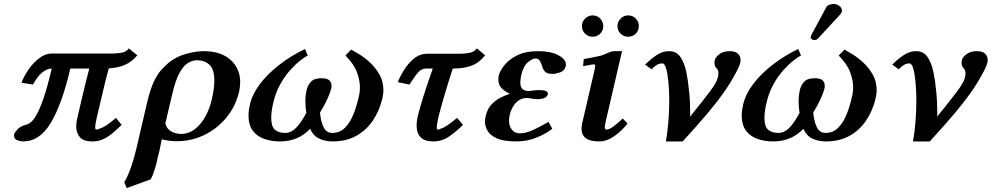

<svg xmlns="http://www.w3.org/2000/svg" viewBox="-20 -704 5020 972"><path d="M549 -433Q570 -433 595 -437Q620 -441 632 -459L675 -424Q647 -390 611 -375Q575 -360 531 -358Q523 -331 508 -270Q493 -209 470 -109Q466 -92 464 -79.5Q462 -67 462 -59Q462 -48 467 -48Q474 -48 497 -57.5Q520 -67 567 -107L596 -72Q581 -57 558.5 -37Q536 -17 508.5 -2.5Q481 12 450 12Q402 12 384 -10Q366 -32 366 -63Q366 -87 372 -109Q382 -153 396 -212.5Q410 -272 432 -357H336Q294 -177 237.5 -82.5Q181 12 97 12Q84 12 67.5 6Q51 0 51 -18Q51 -20 51.5 -22Q52 -24 52 -26Q54 -33 69 -49.5Q84 -66 114 -73Q123 -75 136 -85Q149 -95 165 -123Q181 -151 200.5 -207Q220 -263 242 -357Q217 -356 193.5 -337Q170 -318 147 -276L89 -285Q100 -316 123 -350Q146 -384 177.5 -408.5Q209 -433 242 -433Z M743 204 621 248 609 218Q624 195 642 146Q660 97 681 3L725 -186Q741 -253 759 -291Q777 -329 796.5 -350Q816 -371 833 -386Q873 -418 922.5 -431.5Q972 -445 1012 -445Q1098 -445 1147 -401Q1196 -357 1196 -288Q1196 -277 1194.5 -265.5Q1193 -254 1191 -242Q1173 -165 1125.5 -108Q1078 -51 1013 -20Q948 11 875 11Q852 11 833 8Q814 5 799 1Q797 9 795.5 18Q794 27 792 36Q790 48 786.5 62Q783 76 780 87Q773 122 763.5 153Q754 184 743 204ZM1052 -200Q1065 -255 1065 -295Q1065 -354 1040 -376.5Q1015 -399 977 -399Q957 -399 934.5 -387Q912 -375 891 -339Q870 -303 853 -232L817 -79Q824 -51 847 -38.5Q870 -26 898 -26Q950 -26 992 -74.5Q1034 -123 1052 -200Z M1916 -207Q1901 -143 1867.5 -93.5Q1834 -44 1783 -16Q1732 12 1664 12Q1627 12 1596.5 -2Q1566 -16 1550 -52Q1490 12 1397 12Q1355 12 1318.5 -0.5Q1282 -13 1260 -42Q1238 -71 1238 -120Q1238 -144 1246 -179Q1258 -228 1295.5 -278Q1333 -328 1391.5 -374Q1450 -420 1524 -456L1538 -423Q1525 -417 1501 -398.5Q1477 -380 1449.5 -349.5Q1422 -319 1399 -278Q1376 -237 1364 -186Q1358 -162 1355.5 -142Q1353 -122 1353 -107Q1353 -64 1371.5 -47.5Q1390 -31 1424 -31Q1453 -31 1478.5 -56.5Q1504 -82 1531 -133Q1528 -150 1527 -164.5Q1526 -179 1526 -191Q1526 -211 1528 -225Q1530 -239 1532 -247Q1537 -271 1553.5 -289.5Q1570 -308 1607 -308Q1635 -308 1646.5 -298Q1658 -288 1658 -271Q1658 -267 1658 -262.5Q1658 -258 1656 -253Q1652 -236 1638.5 -205.5Q1625 -175 1600 -134Q1604 -88 1618.5 -59.5Q1633 -31 1662 -31Q1700 -31 1726 -57Q1752 -83 1769 -125Q1786 -167 1796 -214Q1802 -235 1802 -263Q1802 -296 1787.5 -337Q1773 -378 1729 -423L1758 -453Q1771 -446 1797.5 -430Q1824 -414 1852.5 -388Q1881 -362 1901 -327Q1921 -292 1921 -247Q1921 -237 1919.5 -227.5Q1918 -218 1916 -207Z M2145 -432H2310Q2332 -432 2356.5 -436.5Q2381 -441 2394 -459L2436 -424Q2406 -386 2367 -371.5Q2328 -357 2275 -357H2272Q2246 -277 2227.5 -213Q2209 -149 2199 -109Q2195 -90 2193 -78Q2191 -66 2191 -58Q2191 -48 2195 -48Q2203 -48 2224 -57.5Q2245 -67 2294 -107L2324 -72Q2290 -38 2253.5 -13Q2217 12 2173 12Q2089 12 2089 -70Q2089 -80 2090.5 -90.5Q2092 -101 2094 -112Q2103 -151 2123 -214.5Q2143 -278 2171 -357H2138Q2115 -357 2099 -340Q2083 -323 2053 -276L1994 -288Q2004 -315 2024.5 -348.5Q2045 -382 2075 -407Q2105 -432 2145 -432Z M2560 -121Q2557 -106 2557 -93Q2557 -65 2571.5 -47Q2586 -29 2614 -29Q2641 -29 2677.5 -45.5Q2714 -62 2757 -87L2776 -52Q2744 -27 2696.5 -7.5Q2649 12 2594 12Q2530 12 2495.5 -3.5Q2461 -19 2448 -42.5Q2435 -66 2435 -89Q2435 -97 2436.5 -104Q2438 -111 2439 -118Q2442 -130 2450.5 -149.5Q2459 -169 2484.5 -190.5Q2510 -212 2561 -229Q2533 -243 2518 -259Q2503 -275 2503 -300Q2503 -305 2503.5 -310.5Q2504 -316 2505 -322Q2510 -343 2532 -372Q2554 -401 2596.5 -423Q2639 -445 2706 -445Q2768 -445 2806.5 -424.5Q2845 -404 2845 -377Q2845 -373 2844 -370Q2839 -346 2816.5 -338Q2794 -330 2778 -330Q2750 -330 2740 -340.5Q2730 -351 2726 -364Q2722 -379 2714.5 -393.5Q2707 -408 2692 -408Q2676 -408 2653 -389.5Q2630 -371 2619 -325Q2617 -314 2615.5 -304.5Q2614 -295 2614 -288Q2614 -262 2626 -252.5Q2638 -243 2656 -243Q2656 -243 2658 -243.5Q2660 -244 2664 -244Q2675 -246 2689.5 -247Q2704 -248 2708 -248Q2754 -248 2754 -230Q2754 -228 2753 -227Q2751 -216 2738.5 -209Q2726 -202 2697 -202Q2693 -202 2685 -203Q2677 -204 2670 -205Q2663 -207 2656 -207.5Q2649 -208 2647 -208Q2616 -208 2593 -185Q2570 -162 2560 -121Z M2926 -572Q2926 -594 2942 -610Q2958 -626 2980 -626Q3003 -626 3018.5 -610Q3034 -594 3034 -572Q3034 -549 3018.5 -533.5Q3003 -518 2980 -518Q2958 -518 2942 -533.5Q2926 -549 2926 -572ZM3106 -572Q3106 -594 3122 -610Q3138 -626 3160 -626Q3183 -626 3198.5 -610Q3214 -594 3214 -572Q3214 -549 3198.5 -533.5Q3183 -518 3160 -518Q3138 -518 3122 -533.5Q3106 -549 3106 -572ZM3129 -445 3045 -83Q3042 -70 3042 -61Q3042 -48 3050 -48Q3064 -48 3086 -64Q3108 -80 3132 -104L3157 -79Q3131 -44 3091.5 -16Q3052 12 3015 12Q2967 12 2945.5 -4.5Q2924 -21 2924 -52Q2924 -60 2925.5 -67.5Q2927 -75 2928 -83L2987 -337Q2993 -363 2993 -371Q2993 -378 2988 -378Q2981 -378 2970 -376Q2959 -374 2932 -369L2935 -405Q2949 -407 2976.5 -412.5Q3004 -418 3022 -422Q3030 -425 3040 -429Q3050 -433 3057 -436Q3066 -440 3073.5 -442.5Q3081 -445 3092 -445Z M3675 -445Q3703 -445 3716 -432Q3729 -419 3729 -401Q3729 -398 3729 -395Q3729 -392 3728 -388Q3725 -376 3717.5 -359.5Q3710 -343 3699 -324Q3676 -281 3644 -235.5Q3612 -190 3562.5 -131Q3513 -72 3436 12H3351Q3359 -32 3363.5 -86.5Q3368 -141 3368 -193Q3368 -244 3364 -287Q3360 -330 3352.5 -356.5Q3345 -383 3333 -383Q3318 -383 3304.5 -375Q3291 -367 3279 -353L3246 -377Q3272 -403 3302.5 -424Q3333 -445 3367 -445Q3405 -445 3425 -415Q3445 -385 3454.5 -339Q3464 -293 3468 -246Q3471 -220 3472.5 -191Q3474 -162 3474 -135Q3474 -129 3474 -123.5Q3474 -118 3473 -113Q3538 -193 3573 -239.5Q3608 -286 3613 -309Q3617 -322 3617 -333Q3617 -344 3613.5 -350Q3610 -356 3606 -360Q3597 -369 3597 -385Q3597 -389 3597.5 -393Q3598 -397 3599 -401Q3602 -414 3621.5 -429.5Q3641 -445 3675 -445Z M4201 -684Q4215 -684 4228.5 -674.5Q4242 -665 4242 -651V-647Q4240 -637 4233 -630L4120 -508Q4116 -504 4110.5 -502.5Q4105 -501 4102 -501Q4097 -501 4090.5 -505Q4084 -509 4084 -514Q4084 -520 4087 -526L4164 -669Q4169 -677 4181 -680.5Q4193 -684 4201 -684ZM4413 -207Q4398 -143 4364.5 -93.5Q4331 -44 4280 -16Q4229 12 4161 12Q4124 12 4093.5 -2Q4063 -16 4047 -52Q3987 12 3894 12Q3852 12 3815.5 -0.5Q3779 -13 3757 -42Q3735 -71 3735 -120Q3735 -144 3743 -179Q3755 -228 3792.5 -278Q3830 -328 3888.5 -374Q3947 -420 4021 -456L4035 -423Q4022 -417 3998 -398.5Q3974 -380 3946.5 -349.5Q3919 -319 3896 -278Q3873 -237 3861 -186Q3855 -162 3852.5 -142Q3850 -122 3850 -107Q3850 -64 3868.5 -47.5Q3887 -31 3921 -31Q3950 -31 3975.5 -56.5Q4001 -82 4028 -133Q4025 -150 4024 -164.5Q4023 -179 4023 -191Q4023 -211 4025 -225Q4027 -239 4029 -247Q4034 -271 4050.5 -289.5Q4067 -308 4104 -308Q4132 -308 4143.5 -298Q4155 -288 4155 -271Q4155 -267 4155 -262.5Q4155 -258 4153 -253Q4149 -236 4135.5 -205.5Q4122 -175 4097 -134Q4101 -88 4115.5 -59.5Q4130 -31 4159 -31Q4197 -31 4223 -57Q4249 -83 4266 -125Q4283 -167 4293 -214Q4299 -235 4299 -263Q4299 -296 4284.5 -337Q4270 -378 4226 -423L4255 -453Q4268 -446 4294.5 -430Q4321 -414 4349.5 -388Q4378 -362 4398 -327Q4418 -292 4418 -247Q4418 -237 4416.5 -227.5Q4415 -218 4413 -207Z M4926 -445Q4954 -445 4967 -432Q4980 -419 4980 -401Q4980 -398 4980 -395Q4980 -392 4979 -388Q4976 -376 4968.5 -359.5Q4961 -343 4950 -324Q4927 -281 4895 -235.5Q4863 -190 4813.5 -131Q4764 -72 4687 12H4602Q4610 -32 4614.5 -86.5Q4619 -141 4619 -193Q4619 -244 4615 -287Q4611 -330 4603.5 -356.5Q4596 -383 4584 -383Q4569 -383 4555.5 -375Q4542 -367 4530 -353L4497 -377Q4523 -403 4553.5 -424Q4584 -445 4618 -445Q4656 -445 4676 -415Q4696 -385 4705.5 -339Q4715 -293 4719 -246Q4722 -220 4723.5 -191Q4725 -162 4725 -135Q4725 -129 4725 -123.5Q4725 -118 4724 -113Q4789 -193 4824 -239.5Q4859 -286 4864 -309Q4868 -322 4868 -333Q4868 -344 4864.5 -350Q4861 -356 4857 -360Q4848 -369 4848 -385Q4848 -389 4848.5 -393Q4849 -397 4850 -401Q4853 -414 4872.5 -429.5Q4892 -445 4926 -445Z"/></svg>

Font: Libertinus Serif Semibold Italic
Style: Regular
Weight: 600
Italic angle: -11.5°
Designer: Philipp H. Poll, Khaled Hosny
Foundry: Caleb Maclennan
Version: Version 7.051;RELEASE